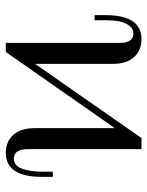

<svg xmlns="http://www.w3.org/2000/svg" viewBox="57 -565 508 662"><g transform="rotate(90 311.0 -234.0)"><path d="M494.1 -467.8V-76.2Q494.1 -27.8 526.9 -27.8Q551.3 -27.8 561.5 -55.7Q571.8 -83.5 571.8 -124V-162.1H589.8V-124Q589.8 0 506.8 0Q468.3 0 445.1 -25.9Q421.9 -51.8 421.9 -99.1V-376L159.2 0H127.9V-392.1Q127.9 -439.9 95.2 -439.9Q78.1 -439.9 67.6 -424.8Q57.1 -409.7 53.5 -389.6Q49.8 -369.6 49.8 -344.2V-306.2H32.2V-344.2Q32.2 -467.8 115.2 -467.8Q153.8 -467.8 177 -442.1Q200.2 -416.5 200.2 -369.1V-101.1L456.1 -467.8Z"/></g></svg>

Font: Flanker Steampunk
Style: Regular
Weight: 400
Designer: Alexey Kryukov, Leonardo Di Lena
Foundry: Alexey Kryukov, Leonardo Di Lena
Version: 1.210